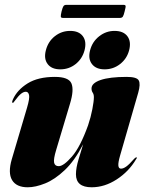

<svg xmlns="http://www.w3.org/2000/svg" viewBox="-20 -784 618 814"><path d="M558 -117Q563 -117 557 -109Q526.5 -57 475 -23.5Q423.5 10 368.5 10Q302 10 302 -45Q302 -72 313 -108.2Q324 -144.5 332.5 -172.5Q296.5 -102.5 254.5 -62.8Q212.5 -23 171.5 -6.5Q130.5 10 97.5 10Q49.5 10 31.2 -20.5Q13 -51 30 -109L94.5 -327Q106.5 -367.5 103.2 -381.2Q100 -395 89.5 -395Q80 -395 69.2 -386.5Q58.5 -378 43 -357Q38.5 -351 37.2 -349.5Q36 -348 34 -348Q28.5 -348 35 -363Q53 -403 97.2 -430.5Q141.5 -458 212.5 -458Q271 -458 282.8 -430.5Q294.5 -403 277 -345L218.5 -149.5Q206 -108.5 209.5 -94Q213 -79.5 229 -79.5Q249.5 -79.5 285 -120.2Q320.5 -161 353.5 -253Q365 -287 371.5 -321Q378 -355 378 -372Q378 -384 373 -391.2Q368 -398.5 368 -409Q368 -431.5 406.5 -444.8Q445 -458 517 -458Q560 -458 568.2 -443Q576.5 -428 566 -391L489 -124Q480.5 -94.5 481.8 -81.8Q483 -69 493 -69Q503 -69 515.2 -77.8Q527.5 -86.5 549 -111Q555 -117 558 -117ZM235.5 -490Q199 -490 182 -512.5Q165 -535 174.5 -571Q184 -608 212.5 -630.5Q241 -653 277.5 -653Q314.5 -653 331.2 -630.5Q348 -608 338.5 -571Q329 -535 300.8 -512.5Q272.5 -490 235.5 -490ZM423.5 -490Q387 -490 369.8 -512.5Q352.5 -535 362 -571Q371.5 -607.5 400.5 -630.2Q429.5 -653 465.5 -653Q503 -653 520 -630.5Q537 -608 527.5 -571Q518 -535 489.2 -512.5Q460.5 -490 423.5 -490ZM241 -735.5Q245.5 -753 249.2 -758.2Q253 -763.5 262 -763.5H502.5Q511.5 -763.5 512.5 -759Q513.5 -754.5 508.5 -736Q504.5 -719 500.8 -713.5Q497 -708 488 -708H247.5Q238.5 -708 237.8 -713.2Q237 -718.5 241 -735.5Z"/></svg>

Font: Fraunces 144pt S000 Black
Style: Italic
Weight: 900
Italic angle: -16°
Version: Version 1.000; ttfautohint (v1.8.3)